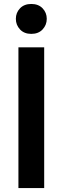

<svg xmlns="http://www.w3.org/2000/svg" viewBox="-20 -949 316 969"><path d="M73 0V-710H203V0ZM138 -778Q102 -778 81 -800.5Q60 -823 60 -854Q60 -885 81 -907Q102 -929 138 -929Q174 -929 195 -907Q216 -885 216 -854Q216 -823 195 -800.5Q174 -778 138 -778Z"/></svg>

Font: Livvic SemiBold
Style: Regular
Weight: 600
Designer: Jacques Le Bailly, Baron von Fonthausen
Version: Version 1.001; ttfautohint (v1.8.2)